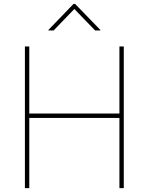

<svg xmlns="http://www.w3.org/2000/svg" viewBox="-20 -966 764 986"><path d="M107.9 0V-727.5H130.4V-382.8H593.3V-727.5H615.7V0H593.3V-360.4H130.4V0ZM255.4 -809.6H228.5V-812L357.4 -945.8H365.7L495.6 -812V-809.6H468.3L361.8 -919.9Z"/></svg>

Font: Inter 17pt Thin
Style: Regular
Weight: 250
Version: Version 4.001;git-66647c0bb